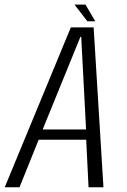

<svg xmlns="http://www.w3.org/2000/svg" viewBox="-47 -792 536 812"><path d="M-27 0 252.5 -676H349L390.5 0H327.5L317.5 -201H116.5L35.5 0ZM133.5 -244.5H317L296.5 -636H293ZM322.5 -702 268 -772.5H314.5L356 -702Z"/></svg>

Font: Anybody Light
Style: Italic
Weight: 300
Italic angle: -10°
Designer: Tyler Finck
Foundry: Etcetera Type Company
Version: Version 1.010; ttfautohint (v1.8.3) -l 8 -r 50 -G 200 -x 14 